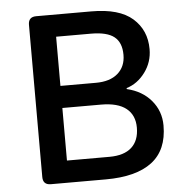

<svg xmlns="http://www.w3.org/2000/svg" viewBox="-51 -749 749 797"><g transform="rotate(-5 323.5 -350.0)"><path d="M129 0Q96 0 96 -33V-667Q96 -700 129 -700H359Q475 -700 530.5 -651Q586 -602 586 -523Q586 -469 554.5 -426.5Q523 -384 477 -370V-366Q541 -351 578.5 -306.5Q616 -262 616 -202Q616 -100 550.5 -50Q485 0 358 0ZM204 -403H352Q411 -403 443.5 -431.5Q476 -460 476 -509Q476 -560 446 -584Q416 -608 349 -608H204ZM204 -92H381Q442 -92 473.5 -120.5Q505 -149 505 -203Q505 -255 470 -283Q435 -311 365 -311H204Z"/></g></svg>

Font: Asap Semi Expanded Medium
Style: Regular
Weight: 500
Width: 6
Designer: Pablo Cosgaya
Foundry: Omnibus-Type
Version: Version 3.001; ttfautohint (v1.8.4.7-5d5b)